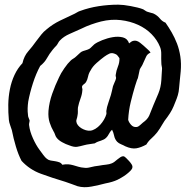

<svg xmlns="http://www.w3.org/2000/svg" viewBox="-20 -763 797 814"><path d="M455.1 -212.9Q449.2 -208 445.3 -201.2Q441.4 -194.3 436.5 -186.5Q428.7 -175.8 419.4 -171.4Q410.2 -167 394.5 -162.1Q391.6 -161.1 388.2 -159.2Q384.8 -157.2 381.8 -155.3Q372.1 -153.3 359.9 -151.9Q347.7 -150.4 336.9 -147.5Q319.3 -142.6 306.6 -140.6Q293.9 -138.7 274.4 -146.5Q258.8 -151.4 243.2 -160.2Q227.5 -168.9 219.7 -179.7Q215.8 -184.6 213.4 -192.4Q210.9 -200.2 207 -206.1Q197.3 -222.7 190.4 -243.7Q183.6 -264.6 185.5 -293Q188.5 -329.1 201.2 -365.2Q213.9 -401.4 230.5 -435.5Q237.3 -451.2 252.4 -473.1Q267.6 -495.1 279.3 -505.9Q284.2 -510.7 291 -514.6Q297.9 -518.6 303.7 -524.4Q309.6 -529.3 315.4 -535.2Q321.3 -541 326.2 -543.9Q332 -546.9 341.3 -549.3Q350.6 -551.8 358.4 -555.7Q364.3 -559.6 369.1 -564.9Q374 -570.3 379.9 -575.2Q391.6 -584 413.6 -592.8Q435.5 -601.6 458.5 -605.5Q481.4 -609.4 501 -604.5Q520.5 -599.6 527.3 -579.1Q537.1 -587.9 544.9 -589.8Q552.7 -591.8 560.1 -589.4Q567.4 -586.9 574.2 -581.5Q581.1 -576.2 588.9 -569.3Q597.7 -560.5 606 -553.7Q614.3 -546.9 618.2 -540Q604.5 -534.2 599.6 -522.9Q594.7 -511.7 586.9 -495.1Q584 -487.3 579.1 -480Q574.2 -472.7 572.3 -467.8Q570.3 -460 568.8 -451.2Q567.4 -442.4 564.5 -431.6Q560.5 -423.8 558.1 -415Q555.7 -406.2 552.7 -398.4Q543 -366.2 534.2 -330.1Q525.4 -293.9 523.4 -254.9Q526.4 -244.1 536.1 -233.4Q545.9 -222.7 559.6 -224.6Q566.4 -225.6 573.2 -231.9Q580.1 -238.3 585.9 -243.2Q605.5 -256.8 612.8 -273.4Q620.1 -290 630.9 -318.4Q640.6 -340.8 651.4 -366.7Q662.1 -392.6 664.1 -423.8Q665 -436.5 665.5 -448.2Q666 -460 667 -471.7Q667 -476.6 665.5 -482.9Q664.1 -489.3 664.1 -495.1Q663.1 -514.6 663.6 -532.7Q664.1 -550.8 658.2 -564.5Q646.5 -593.8 622.6 -618.2Q598.6 -642.6 565.4 -657.7Q532.2 -672.9 492.2 -677.7Q452.1 -682.6 408.2 -671.9Q388.7 -667 366.7 -659.2Q344.7 -651.4 325.2 -641.6Q301.8 -630.9 275.9 -619.6Q250 -608.4 234.4 -591.8Q229.5 -586.9 226.6 -581.1Q223.6 -575.2 219.7 -570.3Q214.8 -565.4 210.9 -561Q207 -556.6 203.1 -551.8Q189.5 -535.2 179.2 -516.6Q168.9 -498 150.4 -483.4Q132.8 -451.2 119.6 -410.2Q106.4 -369.1 99.6 -332Q97.7 -318.4 97.2 -304.2Q96.7 -290 98.6 -276.4Q98.6 -269.5 101.1 -264.2Q103.5 -258.8 105.5 -252.9Q105.5 -248 104 -242.2Q102.5 -236.3 103.5 -231.4Q106.4 -206.1 119.6 -176.8Q132.8 -147.5 147.5 -127.9Q155.3 -117.2 163.6 -106Q171.9 -94.7 178.7 -89.8Q185.5 -84 194.8 -82.5Q204.1 -81.1 213.4 -79.6Q222.7 -78.1 231 -75.2Q239.3 -72.3 244.1 -64.5Q258.8 -67.4 269.5 -66.4Q280.3 -65.4 290.5 -62.5Q300.8 -59.6 312 -56.2Q323.2 -52.7 336.9 -51.8Q347.7 -49.8 364.3 -54.2Q380.9 -58.6 399.4 -60.5Q415 -63.5 429.7 -64.9Q444.3 -66.4 453.1 -70.3Q459 -72.3 465.3 -77.1Q471.7 -82 478 -87.4Q484.4 -92.8 490.7 -96.7Q497.1 -100.6 502 -100.6Q507.8 -100.6 514.6 -93.3Q521.5 -85.9 526.4 -81.1Q532.2 -75.2 537.6 -66.9Q543 -58.6 541 -51.8Q540 -45.9 532.2 -38.1Q524.4 -30.3 514.6 -22.9Q504.9 -15.6 494.6 -9.8Q484.4 -3.9 478.5 -1Q458 8.8 426.8 14.6Q401.4 21.5 368.7 27.8Q335.9 34.2 308.6 26.4Q297.9 22.5 284.7 17.6Q271.5 12.7 256.8 7.8Q201.2 -8.8 153.3 -26.4Q105.5 -43.9 71.3 -81.1Q57.6 -107.4 47.4 -141.6Q37.1 -175.8 30.3 -210.9Q27.3 -221.7 22.9 -232.9Q18.6 -244.1 17.6 -254.9Q14.6 -286.1 15.1 -319.3Q15.6 -352.5 22 -384.8Q28.3 -417 41.5 -445.3Q54.7 -473.6 75.2 -495.1Q82 -525.4 99.6 -545.4Q117.2 -565.4 133.8 -588.9Q145.5 -604.5 155.3 -616.7Q165 -628.9 177.7 -638.7Q203.1 -660.2 233.9 -675.3Q264.6 -690.4 296.9 -705.1Q302.7 -708 308.1 -711.4Q313.5 -714.8 320.3 -716.8Q357.4 -730.5 398.4 -736.8Q439.5 -743.2 481.4 -743.2Q491.2 -743.2 504.9 -741.7Q518.6 -740.2 533.7 -737.3Q548.8 -734.4 563 -731Q577.1 -727.5 586.9 -723.6Q590.8 -721.7 595.2 -718.3Q599.6 -714.8 605.5 -712.9Q613.3 -710 620.6 -708.5Q627.9 -707 631.8 -705.1Q647.5 -697.3 657.7 -684.6Q668 -671.9 681.6 -667Q695.3 -647.5 708 -625.5Q720.7 -603.5 730.5 -578.1Q740.2 -552.7 744.6 -523.4Q749 -494.1 746.1 -460Q744.1 -443.4 742.7 -426.3Q741.2 -409.2 739.3 -390.6Q738.3 -374 733.9 -359.4Q729.5 -344.7 723.6 -331.1Q715.8 -310.5 709 -297.4Q702.1 -284.2 689.5 -266.6Q676.8 -251 667.5 -234.4Q658.2 -217.8 646.5 -202.1Q634.8 -187.5 621.6 -175.8Q608.4 -164.1 600.6 -150.4Q578.1 -137.7 558.1 -134.3Q538.1 -130.9 511.7 -142.6Q502.9 -147.5 493.2 -151.4Q483.4 -155.3 476.6 -162.1Q466.8 -172.9 463.9 -187.5Q460.9 -202.1 455.1 -212.9ZM470.7 -533.2Q455.1 -541 443.8 -535.6Q432.6 -530.3 421.9 -522.5Q407.2 -511.7 389.6 -496.1Q372.1 -480.5 364.3 -464.8Q356.4 -453.1 353.5 -439Q350.6 -424.8 344.7 -415Q340.8 -409.2 335.4 -405.8Q330.1 -402.3 328.1 -397.5Q327.1 -392.6 328.6 -388.7Q330.1 -384.8 329.1 -379.9Q328.1 -363.3 321.3 -345.2Q314.5 -327.1 310.5 -307.6Q309.6 -299.8 310.1 -291Q310.5 -282.2 308.6 -273.4Q307.6 -265.6 305.2 -258.8Q302.7 -252 303.7 -247.1Q304.7 -239.3 310.5 -231.9Q316.4 -224.6 325.2 -219.2Q334 -213.9 344.2 -210.9Q354.5 -208 363.3 -209Q373 -210 384.3 -216.8Q395.5 -223.6 404.8 -233.9Q414.1 -244.1 420.9 -255.9Q427.7 -267.6 430.7 -278.3Q431.6 -281.2 431.2 -284.7Q430.7 -288.1 430.7 -292Q432.6 -308.6 439.5 -327.6Q446.3 -346.7 450.2 -360.4Q452.1 -368.2 454.6 -377.9Q457 -387.7 459 -397.5Q461.9 -406.2 465.8 -414.1Q469.7 -421.9 471.7 -429.7Q472.7 -433.6 471.2 -437.5Q469.7 -441.4 470.7 -446.3Q472.7 -462.9 480 -481Q487.3 -499 486.3 -516.6Q482.4 -521.5 479 -526.4Q475.6 -531.2 470.7 -533.2Z"/></svg>

Font: Trade Winds
Style: Regular
Weight: 400
Designer: Squid
Foundry: Font Diner, Inc DBA Sideshow
Version: Version 1.000